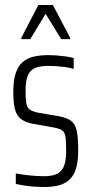

<svg xmlns="http://www.w3.org/2000/svg" viewBox="-20 -738 365 766"><path d="M157 8Q137 8 115.5 6.5Q94 5 75 2Q56 -1 43 -4V-46Q55 -44 68 -42Q81 -40 95 -38.5Q109 -37 124.5 -36Q140 -35 155 -35Q193 -35 211.5 -46.5Q230 -58 237 -80.5Q244 -103 244 -135Q244 -174 241 -192.5Q238 -211 228 -218Q218 -225 196 -229L107 -245Q78 -251 61.5 -265Q45 -279 39 -304.5Q33 -330 33 -372Q33 -417 42.5 -445.5Q52 -474 70 -490Q88 -506 114 -512Q140 -518 171 -518Q190 -518 209 -516.5Q228 -515 245.5 -512.5Q263 -510 274 -506V-463Q262 -467 245.5 -469.5Q229 -472 210 -473.5Q191 -475 170 -475Q142 -475 122 -467.5Q102 -460 92 -439Q82 -418 82 -378Q82 -344 85 -326Q88 -308 98.5 -301Q109 -294 129 -289L216 -274Q247 -268 263.5 -256Q280 -244 286 -216.5Q292 -189 292 -137Q292 -98 284.5 -70Q277 -42 261 -25Q245 -8 219.5 0Q194 8 157 8ZM65 -582V-587L133 -718H191L260 -587V-582H224L162 -683L101 -582Z"/></svg>

Font: Saira ExtraCondensed Light
Style: Regular
Weight: 300
Width: 2
Designer: Hector Gatti with collaboration of the Omnibus-Type team
Foundry: Omnibus-Type
Version: Version 1.101